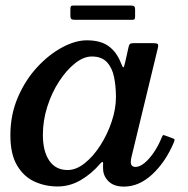

<svg xmlns="http://www.w3.org/2000/svg" viewBox="-20 -680 698 712"><path d="M241 -622.5Q241 -612 245 -609.2Q249 -606.5 258.5 -606.5H470Q478 -606.5 479.5 -610Q481 -613.5 481 -621.5V-644Q481 -654 477.2 -656.8Q473.5 -659.5 464 -659.5H251Q244.5 -659.5 242.8 -656.2Q241 -653 241 -646ZM410 -320Q410 -276.5 394.2 -229.2Q378.5 -182 352.2 -141Q326 -100 294.2 -74.8Q262.5 -49.5 231 -49.5Q186.5 -49.5 162.8 -84.2Q139 -119 139 -180Q139 -233 155.5 -284.8Q172 -336.5 199.2 -378.2Q226.5 -420 258.2 -445.2Q290 -470.5 320.5 -470.5Q357 -470.5 376.5 -449.5Q396 -428.5 403 -394.2Q410 -360 410 -320ZM624.5 -151.5Q628 -160.5 627.2 -162.8Q626.5 -165 618 -168L595 -176.5Q586.5 -180 584.5 -178.5Q582.5 -177 579 -168.5Q567 -139 550.2 -114.5Q533.5 -90 515.8 -75.5Q498 -61 482.5 -61Q465 -61 465 -79.5Q465 -83.5 465.8 -88.5Q466.5 -93.5 467.5 -97.5L565 -500.5Q568 -512.5 565.2 -516.2Q562.5 -520 546.5 -520H475.5Q465.5 -520 462 -517Q458.5 -514 457 -506.5L444 -448.5Q440.5 -432 437.8 -430.2Q435 -428.5 427.5 -448.5Q412.5 -487 382.8 -508.8Q353 -530.5 302 -530.5Q259.5 -530.5 210.5 -504.2Q161.5 -478 117.8 -430.8Q74 -383.5 46.2 -319Q18.5 -254.5 18.5 -178.5Q18.5 -108 43.5 -66.2Q68.5 -24.5 108.2 -6.5Q148 11.5 193.5 11.5Q239 11.5 279.2 -12Q319.5 -35.5 351 -72.5Q356.5 -79 359.5 -79.2Q362.5 -79.5 362.5 -74Q362 -70 362 -64.5Q362 -59 362.5 -49Q365 -23.5 384.5 -5.8Q404 12 439.5 12Q496 12 545 -33.8Q594 -79.5 624.5 -151.5Z"/></svg>

Font: Besley Medium
Style: Italic
Weight: 500
Italic angle: -13°
Designer: Owen Earl
Foundry: indestructible type*
Version: Version 2.001